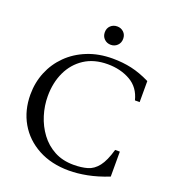

<svg xmlns="http://www.w3.org/2000/svg" viewBox="-160 -1019 1029 1149"><g transform="rotate(20 354.5 -445.0)"><path d="M411 10Q298 10 214 -35.5Q130 -81 84.5 -160Q39 -239 39 -340Q39 -416 66.5 -483Q94 -550 145.5 -601Q197 -652 269 -681Q341 -710 429 -710Q493 -710 549.5 -697.5Q606 -685 669 -654V-520H639Q620 -597 557.5 -632.5Q495 -668 413 -668Q326 -668 265 -628Q204 -588 172 -520Q140 -452 140 -366Q140 -305 158.5 -245.5Q177 -186 213 -137.5Q249 -89 302 -60.5Q355 -32 425 -32Q475 -32 513 -43Q551 -54 579.5 -90.5Q608 -127 629 -201H659V-42Q588 -14 526 -2Q464 10 411 10ZM389 -783Q364 -783 347 -799.5Q330 -816 330 -842Q330 -868 347 -884Q364 -900 389 -900Q413 -900 430 -884Q447 -868 447 -842Q447 -816 430 -799.5Q413 -783 389 -783Z"/></g></svg>

Font: Hedvig Letters Serif 24pt 24pt
Style: Regular
Weight: 400
Version: Version 1.000